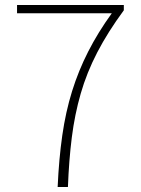

<svg xmlns="http://www.w3.org/2000/svg" viewBox="-20 -746 561 766"><path d="M210 0Q215 -112 228.5 -206Q242 -300 267.5 -382Q293 -464 332 -540.5Q371 -617 426 -693H48V-726H474V-705Q410 -618 368 -537Q326 -456 302 -372.5Q278 -289 266.5 -198Q255 -107 251 0Z"/></svg>

Font: Noto Sans TC
Style: Regular
Weight: 100
Designer: Ryoko NISHIZUKA 西塚涼子 (kana, bopomofo & ideographs); Paul D. Hunt (Latin, Greek & Cyrillic); Sandoll Communications 산돌커뮤니
Foundry: Adobe
Version: Version 2.004;hotconv 1.0.118;makeotfexe 2.5.65603